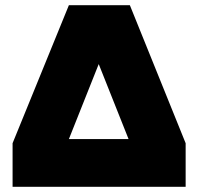

<svg xmlns="http://www.w3.org/2000/svg" viewBox="-20 -720 764 740"><path d="M28.5 0V-168L245.5 -700H480.5L695.5 -168V0ZM245.5 -184H475.5L360.5 -473Z"/></svg>

Font: Geologica Cursive Black
Style: Regular
Weight: 900
Designer: Sindre Bremnes, Frode Helland
Foundry: Monokrom Skriftforlag AS
Version: Version 1.010;gftools[0.9.28]